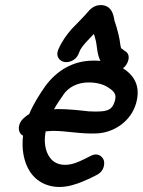

<svg xmlns="http://www.w3.org/2000/svg" viewBox="-20 -714 563 757"><path d="M232 -470C249 -466 279 -474 290 -502L294 -512C301 -531 333 -562 350 -580C352 -575 354 -568 356 -560C363 -539 361 -503 376 -474C367 -475 358 -475 348 -475C265 -475 202 -433 159 -375C138 -345 113 -307 95 -264C87 -260 82 -255 78 -252C54 -234 49 -206 59 -190C62 -185 64 -183 71 -179C69 -166 69 -152 69 -138C72 -67 103 -3 171 17C234 36 296 7 339 -13L361 -24C390 -38 394 -67 389 -83C383 -98 364 -115 335 -98L313 -87C302 -81 289 -76 276 -71C237 -58 206 -64 186 -82C163 -104 150 -144 160 -196C167 -197 178 -197 189 -198C244 -198 298 -185 363 -188C432 -192 497 -237 517 -308C536 -378 506 -418 465 -445C485 -459 500 -499 472 -513L462 -521C461 -522 459 -523 458 -523C458 -523 456 -527 455 -534C452 -564 442 -601 433 -628L432 -629V-630C429 -635 430 -694 377 -694C362 -694 346 -688 333 -674L331 -673V-672C319 -658 308 -646 293 -631L263 -600L262 -599C242 -576 224 -551 210 -519C198 -492 215 -474 232 -470ZM329 -389C360 -389 385 -382 402 -372C429 -355 442 -344 432 -313C420 -276 398 -272 330 -275C295 -279 250 -284 207 -284H205C201 -284 197 -283 193 -283C203 -302 217 -322 227 -336L228 -337V-338C249 -371 287 -389 329 -389Z"/></svg>

Font: Stray Cat
Style: BlkObl
Weight: 900
Version: Version 1.0